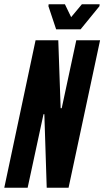

<svg xmlns="http://www.w3.org/2000/svg" viewBox="-33 -876 487 896"><path d="M-13 0 133 -688H239L250 -371H255L323 -688H434L287 0H185L174 -343H170L96 0ZM229 -739 193 -847 194 -856H270L299 -796L349 -856H432L431 -847L343 -739Z"/></svg>

Font: Saira UltraCondensed ExtraBold
Style: Italic
Weight: 800
Width: 1
Italic angle: -12°
Designer: Hector Gatti with collaboration of the Omnibus-Type team
Foundry: Omnibus-Type
Version: Version 1.101